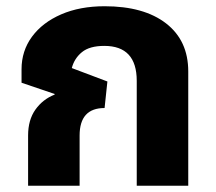

<svg xmlns="http://www.w3.org/2000/svg" viewBox="-20 -595 693 615"><path d="M315 -575Q441 -575 512 -520Q583 -465 583 -366V0H418V-336Q418 -448 314 -448Q267 -448 242.5 -428Q218 -408 210 -377L324 -334L315 -249Q235 -249 235 -161V0H70V-161Q70 -211 93.5 -244Q117 -277 155 -292V-294L49 -330V-373Q49 -432 82.5 -477.5Q116 -523 176 -549Q236 -575 315 -575Z"/></svg>

Font: Noto Sans Thai Looped ExtraBold
Style: Regular
Weight: 800
Designer: Sasikarn Vongin, Ben Mitchell
Foundry: The Fontpad Ltd
Version: Version 1.001; ttfautohint (v1.8.4.7-5d5b)